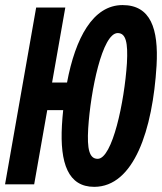

<svg xmlns="http://www.w3.org/2000/svg" viewBox="-31 -723 637 753"><path d="M338.4 9.8C494.6 9.8 567.9 -214.4 583 -465.8C591.3 -610.8 559.6 -703.1 449.7 -703.1C333.5 -703.1 264.6 -573.7 231.9 -399.4H173.3L225.1 -693.4H110.8L-11.2 0H103L154.3 -291H216.8C214.8 -271.5 212.9 -251 211.9 -231C203.6 -82.5 236.3 9.8 338.4 9.8ZM352.1 -100.1C319.3 -100.1 310.1 -138.2 314.9 -219.2C324.2 -367.2 370.1 -593.3 430.7 -593.3C462.9 -593.3 471.2 -555.7 466.8 -475.6C457 -323.2 409.7 -100.1 352.1 -100.1Z"/></svg>

Font: Cascadia Mono PL SemiBold
Style: Italic
Weight: 600
Italic angle: -10°
Monospace: yes
Designer: Aaron Bell
Foundry: Saja Typeworks
Version: Version 2404.023